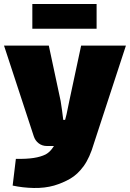

<svg xmlns="http://www.w3.org/2000/svg" viewBox="-23 -727 647 956"><path d="M604 -500 445 -14Q424 58 394 99.5Q364 141 327 162.5Q290 184 246 197Q200 210 145.5 209Q91 208 40 197L56 64Q109 65 144.5 59.5Q180 54 204 42Q221 33 235.5 14.5Q250 -4 259 -24L289 -94Q300 -120 308.5 -158.5Q317 -197 322 -224L381 -500ZM220 -500 279 -224Q283 -201 286 -177Q289 -153 292 -130H322L257 0H211Q187 0 169.5 -13.5Q152 -27 145 -49L-3 -500ZM458 -707V-584H138V-707Z"/></svg>

Font: Exo 2 Black
Style: Regular
Weight: 900
Designer: Natanael Gama
Foundry: Natanael Gama
Version: Version 2.010